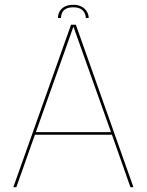

<svg xmlns="http://www.w3.org/2000/svg" viewBox="-20 -780 613 800"><path d="M35.5 0H48L125.5 -218.5H446.5L523.5 0H536L296 -677H276ZM129.5 -229.5 285.5 -667.5H286.5L442.5 -229.5ZM286 -760Q263.5 -760 249.2 -752.2Q235 -744.5 228.2 -731.8Q221.5 -719 221.5 -705H234Q234 -716 238.5 -726.2Q243 -736.5 254.2 -743Q265.5 -749.5 286 -749.5Q304.5 -749.5 315.8 -743Q327 -736.5 332.2 -726.2Q337.5 -716 337.5 -705H349.5Q349.5 -719 342 -731.8Q334.5 -744.5 320.2 -752.2Q306 -760 286 -760Z"/></svg>

Font: Anybody UltraCondensed Thin Thin
Style: Regular
Weight: 250
Version: Version 1.111